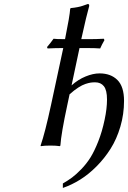

<svg xmlns="http://www.w3.org/2000/svg" viewBox="-20 -718 632 947"><path d="M300.8 -524.9Q324.2 -640.6 326.2 -674.8L329.1 -678.2Q347.2 -679.7 362.8 -682.9Q378.4 -686 386.7 -689Q395 -691.9 413.1 -698.2Q419.9 -698.2 419.9 -690.9V-688Q407.7 -646 380.9 -524.9H422.9Q454.1 -524.9 492.2 -526.9L495.1 -520Q481.9 -497.1 474.1 -479Q449.7 -481 404.8 -481H372.1L333 -296.9Q365.2 -325.7 402.1 -340.8Q439 -356 471.2 -356Q526.4 -356 559.1 -323.5Q591.8 -291 591.8 -220.2Q591.8 -154.8 573.7 -93.5Q555.7 -32.2 525.6 15.4Q495.6 63 456.3 102.5Q417 142.1 375 168.2Q333 194.3 290 209V187Q315.4 172.4 335.2 157.7Q355 143.1 380.9 116.5Q406.7 89.8 426.3 58.6Q445.8 27.3 464.8 -21Q483.9 -69.3 496.1 -127.9Q507.8 -182.6 507.8 -227.1Q507.8 -273.4 492.4 -292.7Q477.1 -312 449.2 -312Q436.5 -312 427 -310.5Q417.5 -309.1 401.6 -304Q385.7 -298.8 366 -286.1Q346.2 -273.4 323.2 -252.9L312 -200.2Q281.7 -59.6 277.8 0L274.9 2.9Q256.8 0 229 0Q199.2 0 181.2 2.9L180.2 0Q202.1 -63 231.9 -201.2L292 -481Q252.9 -481 214.8 -479L211.9 -485.8Q230 -506.8 244.1 -526.9Q256.3 -524.9 300.8 -524.9Z"/></svg>

Font: Linear Smooth
Style: Italic
Weight: 400
Designer: Philipp H. Poll, Flanker
Foundry: Philipp H. Poll, reworked by Flanker
Version: Version 1.061 | FøM Fix